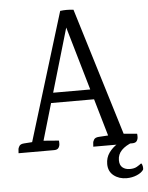

<svg xmlns="http://www.w3.org/2000/svg" viewBox="-57 -727 728 942"><g transform="rotate(-5 306.5 -256.0)"><path d="M137.7 -50.5 213.2 -44.5Q214.2 -39.5 214 -28.6Q213.8 -17.7 207.8 -8.9Q201.9 0 185.6 0H10.6Q11.6 -5 11.7 -15.4Q11.8 -25.7 18.1 -35.2Q24.3 -44.7 42 -45.7L81.8 -48.5ZM532.9 -50.5 598.4 -44.5Q599.4 -39.5 599.2 -28.6Q599 -17.7 593 -8.9Q587.1 0 570.8 0H378.6Q379.6 -5 379.7 -15.4Q379.8 -25.7 386.1 -35.2Q392.3 -44.7 410 -45.7L455.6 -48.5ZM168.1 -281H425V-231.4H168.1ZM469.2 -2.7 282.9 -643.7 311.9 -643.5 127.8 -15.8 72.2 -17.4 274.9 -677.9Q292.3 -680.1 307.7 -680Q323 -679.9 340.4 -677.9L544.9 -10.1ZM556.3 -29.6 574.2 -5.6Q537.7 7.8 517.9 28.1Q498 48.4 498 77.3Q498 101.5 512 113.1Q526 124.7 548.5 124.7Q569.8 124.7 583.1 116.9Q596.4 109.1 605.2 102.1Q610.2 105.1 612.2 116.2Q614.2 127.2 612.2 133.6Q602.2 148.6 578.8 158.4Q555.4 168.2 528.7 168.2Q491.3 168.2 465.3 147.8Q439.2 127.3 439.2 90.8Q439.2 59.5 456.2 35.6Q473.2 11.6 500.3 -5Q527.3 -21.6 556.3 -29.6Z"/></g></svg>

Font: Karma Variable Light
Style: Regular
Weight: 300
Designer: Joana Correia
Foundry: Indian Type Foundry
Version: Version 3.000